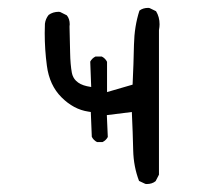

<svg xmlns="http://www.w3.org/2000/svg" viewBox="-20 -466 540 480"><path d="M236.3 -110.8Q245.1 -115.2 249.5 -123.5L247.1 -178.2L309.6 -186Q312 -134.3 313 -89.8Q314 -49.3 327.6 -13.7L343.3 -6.3Q345.2 -5.9 346.7 -5.9Q360.4 -5.9 369.1 -13.2L377.4 -29.3V-390.6Q378.9 -398.9 378.9 -405.3Q378.9 -423.8 370.1 -438L354 -445.8Q352.1 -446.3 350.6 -446.3Q337.4 -446.3 328.6 -439.5Q315.9 -400.4 314.9 -353.8Q314 -307.1 311.5 -254.4L247.6 -235.8V-311.5Q243.2 -320.3 234.4 -324.7H218.8Q210 -320.3 205.6 -312L208 -248.5L197.3 -250.5Q179.7 -254.4 169.9 -264.2Q162.1 -272 159.7 -283.7Q155.8 -304.7 155.3 -334.5Q154.8 -364.3 153.8 -399.9Q154.3 -402.8 154.3 -405.3Q154.3 -418.9 147 -427.7L130.4 -436Q128.4 -436.5 127 -436.5Q112.3 -436.5 101.6 -428.7Q93.8 -418.9 92.3 -406.7Q91.8 -394.5 91.8 -383.3Q91.8 -341.8 97.2 -301.8Q103.5 -252.9 133.8 -222.7Q164.1 -192.4 200.7 -187L207 -186L209.5 -124Q213.9 -115.2 222.7 -110.8Z"/></svg>

Font: NaikaiFont
Style: Light
Weight: 300
Version: Version 1.89